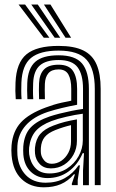

<svg xmlns="http://www.w3.org/2000/svg" viewBox="-20 -810 508 840"><path d="M394.7 0V-421.1Q394.7 -508.3 358.8 -548.5Q323 -588.6 236.4 -588.6Q154.7 -588.6 115.7 -556.5Q76.7 -524.4 73.6 -448.2Q73 -430.6 73 -412.5Q72.9 -394.4 74.4 -376H48.9Q47.4 -395.8 47.2 -412.1Q47.1 -428.3 47.9 -449.2Q51.4 -535.6 95.8 -572.4Q140.3 -609.2 236.4 -609.2Q303.8 -609.2 344.2 -589.4Q384.5 -569.7 402.4 -528.2Q420.4 -486.7 420.4 -421.1V0ZM196.3 -51.2Q240.1 -51.2 272.8 -72.4Q305.6 -93.6 323.9 -126.8Q342.3 -160 342.3 -195.8V-312.5Q309.6 -308.3 270.4 -299.2Q231.2 -290.2 205.8 -280.6Q158.8 -262.8 135.8 -236.2Q112.9 -209.5 107.4 -165Q106.7 -157.9 106.8 -149.6Q107 -141.3 107.6 -135.3Q112.8 -98.4 134.9 -74.8Q156.9 -51.2 196.3 -51.2ZM202.5 -73.3Q172 -73.3 154 -92.2Q136 -111 133.3 -137.7Q132.5 -145.4 132.6 -151.9Q132.6 -158.4 133.1 -164.3Q136.8 -201.1 155.9 -223.5Q175 -245.9 214 -260.8Q240.3 -270.8 263.9 -276.8Q287.4 -282.7 316.5 -287.7V-193.5Q316.5 -160.5 301.4 -133.1Q286.4 -105.7 260.7 -89.5Q234.9 -73.3 202.5 -73.3ZM206.1 -93.5Q228.9 -93.5 248.1 -106.4Q267.3 -119.4 279 -141.6Q290.7 -163.7 290.7 -191.3V-262.5Q274.3 -258.7 257.4 -253.4Q240.6 -248.2 222.4 -241.1Q190.3 -228.3 175.6 -210.4Q160.9 -192.5 158.8 -162.9Q158.2 -155.1 158.4 -149.7Q158.6 -144.3 159 -139.6Q160.9 -123.2 173.1 -108.4Q185.2 -93.5 206.1 -93.5ZM171.9 9.5Q112.8 9.5 74.8 -26.3Q36.7 -62 30.8 -129.1Q29.8 -140.9 29.7 -152.1Q29.7 -163.3 30.6 -174.4Q36.1 -235.9 71.2 -274.2Q106.3 -312.5 180.3 -339.8Q197.6 -346.3 213.9 -351.3Q230.1 -356.3 248.9 -360.6Q267.6 -365 291.7 -369.4V-421.2Q291.7 -461.1 279.4 -483.7Q267.1 -506.3 236.4 -506.3Q205.9 -506.3 191.8 -489.6Q177.6 -472.8 176.3 -443.3Q176 -435.6 175.8 -415.9Q175.6 -396.2 176.5 -376H151Q150 -398.3 150.2 -416Q150.5 -433.8 150.8 -445.8Q152.4 -485.2 172.4 -506Q192.5 -526.9 236.4 -526.9Q281.4 -526.9 299.4 -499.6Q317.4 -472.4 317.4 -421.2V-351.7Q284.8 -345.7 250.8 -337.5Q216.8 -329.4 188.9 -320.3Q126.7 -299.5 93 -261.7Q59.2 -223.9 56.1 -172.1Q55.7 -163.2 55.6 -152Q55.5 -140.7 56.3 -131.3Q61 -76.9 93.3 -43.7Q125.6 -10.6 179.8 -10.6Q227.7 -10.6 263.4 -30.6Q299.2 -50.6 323.9 -86.8H329.7L320 -22.1V0H294.6L294.1 -5.9L308 -47.4H303.2Q278 -17.8 245.8 -4.2Q213.6 9.5 171.9 9.5ZM343.2 0.2V-63.8L347.5 -139.7H341.6Q320.2 -89.4 280.3 -60.1Q240.3 -30.8 187.2 -30.9Q143.5 -31.1 114.8 -58.5Q86.1 -85.8 82.1 -133.3Q81.4 -141.3 81.4 -151.7Q81.4 -162 81.9 -169.9Q86.3 -222.7 114.3 -252.3Q142.3 -281.8 197.4 -300.5Q214.8 -306.4 240.3 -312.9Q265.8 -319.3 293.1 -324.9Q320.4 -330.4 343.2 -333.4V-421.1Q343.2 -484.2 319.4 -515.8Q295.6 -547.4 236.4 -547.4Q181.5 -547.4 154.3 -523.7Q127.2 -500 125 -446.4Q124.5 -431.8 124.3 -413.6Q124.2 -395.5 125.5 -376H99.9Q98.7 -396 98.7 -414.2Q98.7 -432.3 99.3 -446.9Q101.9 -510.7 134.2 -539.4Q166.4 -568.1 236.4 -568.1Q309 -568.1 339 -532.3Q368.9 -496.4 368.9 -421.1V0.2ZM171.5 -645 61.2 -790.3H89.7L196 -645ZM219.2 -645 116.7 -790.3H145.2L243.5 -645ZM266.6 -645 172.1 -790.3H200.7L291.1 -645Z"/></svg>

Font: Big Shoulders Inline Text SC Thin
Style: Regular
Weight: 100
Designer: Patric King
Foundry: XO Type Co
Version: Version 2.002